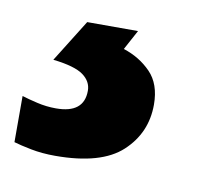

<svg xmlns="http://www.w3.org/2000/svg" viewBox="-143 -48 389 336"><g transform="rotate(10 52.0 120.0)"><path d="M-26.9 240.2Q-50.3 240.2 -70.1 236.3Q-89.8 232.4 -101.1 229V147Q-90.3 150.4 -73.7 154.3Q-57.1 158.2 -40 158.2Q9.8 158.2 9.8 118.2Q9.8 101.6 -5.4 90.6Q-20.5 79.6 -59.1 75.2L-12.2 0H78.1L59.1 35.2Q87.9 44.4 107.9 64.9Q127.9 85.4 127.9 122.1Q127.9 172.4 91.3 206.3Q54.7 240.2 -26.9 240.2Z"/></g></svg>

Font: Open Sans
Style: Bold Italic
Weight: 700
Italic angle: -12°
Designer: Monotype Design Team
Foundry: Monotype Imaging Inc.
Version: Version 3.003; ttfautohint (v1.8.4)